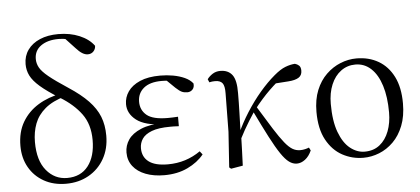

<svg xmlns="http://www.w3.org/2000/svg" viewBox="-53 -921 2299 1051"><g transform="rotate(-5 1096.5 -395.0)"><path d="M270.4 14.4Q201.8 14.4 149.5 -14.9Q97.2 -44.3 68.1 -95.6Q38.9 -146.9 38.9 -213.3Q38.9 -289.5 71.1 -344.1Q103.2 -398.7 158.8 -432.8Q214.4 -467 285.5 -479.7V-487.2L306.2 -463.1Q236.9 -443.5 195.8 -409Q154.7 -374.6 137.3 -328.6Q119.9 -282.6 119.9 -227.5Q119.9 -125.9 165.3 -71.3Q210.7 -16.6 279.1 -16.6Q354 -16.6 394.8 -69.4Q435.5 -122.1 435.5 -211.8Q435.5 -297.6 393.4 -355.1Q351.3 -412.6 277.4 -457.5Q209.4 -499.6 172.3 -532Q135.3 -564.3 120.7 -593.6Q106.1 -622.9 106.1 -656.9Q106.1 -701.6 130.1 -735.1Q154 -768.6 197.1 -787Q240.2 -805.5 298.3 -805.5Q362.9 -805.5 414.6 -783.7Q466.3 -761.9 493.8 -724.3Q493.6 -706.4 481.6 -693.7Q469.6 -681 450.8 -681Q435.5 -681 419.8 -690.8Q404.1 -700.5 386.3 -720.5L325.2 -785.9L383.8 -777.9L388.2 -755.9Q369.6 -767.3 346.6 -773Q323.5 -778.7 297.7 -778.7Q237.5 -778.7 200.9 -752.6Q164.2 -726.5 164.2 -680.2Q164.2 -655.4 176.6 -633Q188.9 -610.5 224.1 -581.6Q259.3 -552.7 327.8 -507.8Q395 -463.9 435.3 -421.8Q475.7 -379.6 493.9 -333.6Q512.1 -287.5 512.1 -229.1Q512.1 -157.2 480.8 -102.2Q449.5 -47.2 394.8 -16.4Q340.1 14.4 270.4 14.4Z M810.3 14.6Q752 14.6 707.7 -2.5Q663.3 -19.6 638.7 -51.5Q614.1 -83.4 614.1 -126.7Q614.1 -165.3 635.9 -197.3Q657.7 -229.3 705.5 -249.5Q753.3 -269.8 830.7 -271.6V-263.4Q727.9 -266.8 681.3 -302.9Q634.7 -339 634.7 -390.7Q634.7 -428.3 656.7 -460Q678.6 -491.8 723.1 -511.2Q767.6 -530.6 834.8 -530.6Q870.9 -530.6 905.4 -524.4Q940 -518.1 968.3 -505.3Q996.6 -492.4 1012.6 -471.9Q1015.2 -450.8 1003.8 -438.7Q992.5 -426.5 974.6 -426.5Q957.7 -426.5 944.7 -432.4Q931.7 -438.4 911.9 -456.8L854.6 -512.6L910.7 -511.5L920 -491.9Q894.4 -496.3 876.7 -498.5Q859.1 -500.7 839.7 -500.7Q775 -500.7 741 -472.4Q707.1 -444.1 707.1 -397.6Q707.1 -351.6 741 -323.6Q774.8 -295.7 856.2 -295.7Q868.3 -295.7 881.2 -296.2Q894.1 -296.7 912.3 -297.7V-245.7Q892.9 -246.9 883.4 -246.9Q874 -246.9 865.6 -246.9Q800.1 -246.9 763.1 -232.6Q726.1 -218.4 710.6 -195.2Q695 -172 695 -143.3Q695 -95.8 729.7 -69.3Q764.4 -42.9 834.6 -42.9Q885.3 -42.9 930.3 -57.2Q975.3 -71.5 1013.9 -98.8L1028.3 -80.5Q994.8 -38.9 938.8 -12.1Q882.9 14.6 810.3 14.6Z M1177 11.1 1167.2 3.1 1180.3 -191.8 1182.8 -402.2Q1183.6 -443.1 1171.6 -458.6Q1159.6 -474.2 1131.2 -474.2Q1122.6 -474.2 1115 -473.3Q1107.3 -472.4 1099.5 -470.4L1092.1 -488Q1103.4 -503.6 1121.7 -515.5Q1140 -527.4 1164.6 -527.4Q1207.5 -527.4 1229.7 -498.4Q1251.9 -469.3 1250.9 -397.8Q1250.9 -346.1 1249.1 -289.8Q1247.3 -233.4 1245.8 -177.6L1248 -174.4Q1246.8 -130 1245.4 -86.7Q1244.1 -43.4 1242.1 0ZM1235.7 -128.6 1221.1 -155.3H1228.2L1235.1 -171Q1263 -232.9 1299.3 -289.9Q1335.5 -346.8 1376.6 -395.1Q1417.8 -443.4 1459.1 -478.1Q1493.9 -507.7 1521.9 -518.4Q1549.8 -529 1574.7 -530.6Q1587.6 -527.2 1597.2 -518.5Q1606.7 -509.8 1606.7 -489.9Q1606.7 -464.7 1587.8 -452.6Q1568.9 -440.5 1531.1 -437.9L1441.1 -431.6L1513.1 -474.7Q1468.4 -441.2 1425.4 -399.5Q1382.4 -357.7 1337.8 -300.4L1332.2 -293.4Q1314.3 -266.1 1299.9 -243.4Q1285.6 -220.8 1270.8 -194.4Q1256 -168.1 1235.7 -128.6ZM1538.4 14.6Q1516.6 14.6 1495.9 -0.4Q1475.3 -15.4 1451.6 -50.5Q1427.8 -85.6 1396.6 -145.5Q1365.4 -205.4 1321.8 -295.8L1343 -317.2Q1390.7 -238.7 1422.9 -188Q1455 -137.3 1478.2 -108.6Q1501.4 -79.9 1520.8 -68.5Q1540.2 -57.1 1562.3 -57.1Q1577 -57.1 1589.9 -60.3Q1602.9 -63.4 1611.5 -67L1619.9 -50.7Q1606.1 -19.1 1583.9 -2.2Q1561.7 14.6 1538.4 14.6Z M1904.1 14.6Q1842.7 14.6 1789.2 -14.3Q1735.7 -43.3 1702.6 -103.8Q1669.5 -164.4 1669.5 -258Q1669.5 -325.8 1690.2 -376.7Q1710.9 -427.5 1746.1 -461.6Q1781.4 -495.8 1824.7 -513.2Q1867.9 -530.6 1912.5 -530.6Q1980.5 -530.6 2032.9 -500.3Q2085.4 -470 2115.4 -410.5Q2145.3 -351.1 2145.3 -263.4Q2145.3 -193 2124.6 -140.7Q2103.9 -88.3 2069.1 -53.9Q2034.2 -19.4 1991.3 -2.4Q1948.5 14.6 1904.1 14.6ZM1914 -18.2Q1963 -18.2 1996.6 -44.9Q2030.2 -71.6 2047.7 -117.6Q2065.2 -163.6 2065.2 -220.9Q2065.2 -306 2045.6 -368.1Q2026.1 -430.2 1989.7 -464Q1953.4 -497.8 1903.8 -497.8Q1859.4 -497.8 1824.7 -472.2Q1790 -446.7 1770.7 -400.7Q1751.4 -354.8 1751.4 -294.9Q1751.4 -200.6 1774.3 -139Q1797.3 -77.4 1834.6 -47.8Q1871.9 -18.2 1914 -18.2Z"/></g></svg>

Font: Noto Serif KR
Style: Regular
Weight: 200
Designer: Ryoko NISHIZUKA 西塚涼子 (kana & ideographs); Frank Grießhammer (Latin, Greek & Cyrillic); Wenlong ZHANG 张文龙 (bopomofo); San
Foundry: Adobe
Version: Version 2.001;hotconv 1.1.0;makeotfexe 2.6.0